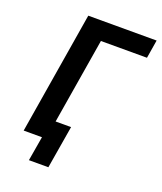

<svg xmlns="http://www.w3.org/2000/svg" viewBox="-158 -837 917 1085"><g transform="rotate(20 300.0 -294.0)"><path d="M147 147 172 0H62L183 -735H594L576 -625H299L214 -110H307L264 147Z"/></g></svg>

Font: Iosevka XBd Ex Obl
Style: Regular
Weight: 800
Width: 7
Italic angle: -9°
Monospace: yes
Designer: Belleve Invis
Foundry: Belleve Invis
Version: Version 32.5.0; ttfautohint (v1.8.4)